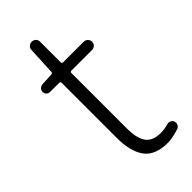

<svg xmlns="http://www.w3.org/2000/svg" viewBox="-224 -737 800 800"><g transform="rotate(-45 176.0 -337.5)"><path d="M250 12.7Q175.8 12.7 144.5 -29.8Q113.3 -72.3 113.3 -152.3V-476.6Q113.3 -484.4 105.5 -484.4H51.8Q43 -484.4 36.6 -490.7Q30.3 -497.1 30.3 -506.3Q30.3 -515.6 36.6 -522Q43 -528.3 51.8 -529.3L107.4 -532.2Q115.2 -533.2 115.2 -540L121.1 -662.1Q121.1 -672.9 128.4 -679.7Q135.7 -686.5 146 -686.5Q156.2 -686.5 163.6 -679.7Q170.9 -672.9 170.9 -662.1V-540Q170.9 -533.2 178.7 -533.2H299.8Q309.6 -533.2 316.9 -525.9Q324.2 -518.6 324.2 -508.3Q324.2 -498 316.9 -491.2Q309.6 -484.4 299.8 -484.4H178.7Q170.9 -484.4 170.9 -476.6V-148.4Q170.9 -93.8 190.4 -65.4Q210 -37.1 259.8 -37.1Q278.3 -37.1 302.7 -43.9Q312.5 -46.9 320.8 -42.5Q329.1 -38.1 332 -29.3Q333 -25.4 333 -22.5Q333 -16.6 330.1 -11.7Q326.2 -2.9 316.4 0Q275.4 12.7 250 12.7Z"/></g></svg>

Font: irohamaru Light
Style: Regular
Weight: 200
Designer: [Source Han Sans]
Ryoko NISHIZUKA  (kana & ideographs); Paul D. Hunt (Latin, Greek & Cyrillic); Wenlong ZHANG  (bopomofo
Version: Version 1.01